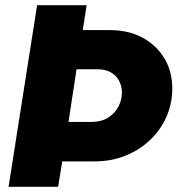

<svg xmlns="http://www.w3.org/2000/svg" viewBox="-20 -720 690 740"><path d="M13 0 123 -700H314L299 -604H403Q476 -604 530 -574.5Q584 -545 614 -494.5Q644 -444 644 -379Q644 -321 621.5 -270Q599 -219 558.5 -180.5Q518 -142 463.5 -120Q409 -98 345 -98H220L204 0ZM244 -250H330Q370 -250 396.5 -266.5Q423 -283 436.5 -309.5Q450 -336 450 -363Q450 -386 440 -406.5Q430 -427 409 -440Q388 -453 356 -453H275Z"/></svg>

Font: MuseoModerno Thin ExtraBold
Style: Italic
Weight: 800
Italic angle: -9°
Version: Version 1.003